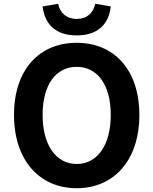

<svg xmlns="http://www.w3.org/2000/svg" viewBox="-20 -980 810 1014"><path d="M385 14C581 14 716 -133 716 -373C716 -613 581 -754 385 -754C189 -754 54 -614 54 -373C54 -133 189 14 385 14ZM385 -114C275 -114 205 -215 205 -373C205 -532 275 -627 385 -627C495 -627 565 -532 565 -373C565 -215 495 -114 385 -114ZM385 -793C495 -793 555 -851 565 -946L483 -960C473 -912 440 -880 385 -880C331 -880 297 -912 287 -960L205 -946C216 -851 275 -793 385 -793Z"/></svg>

Font: Source Han Sans Old Style Bold
Style: Regular
Weight: 700
Designer: Ryoko NISHIZUKA (kana & ideographs); Paul D. Hunt (Latin, Greek & Cyrillic); Wenlong ZHANG (bopomofo); Sandoll Communica
Foundry: Adobe Systems Incorporated
Version: Version 1.004;PS 1.004;hotconv 1.0.81;makeotf.lib2.5.63406